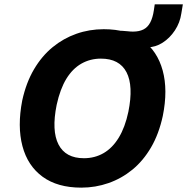

<svg xmlns="http://www.w3.org/2000/svg" viewBox="-20 -850 859 881"><path d="M353 11Q244 11 175.5 -39Q107 -89 83 -179.5Q59 -270 82 -389Q100 -471 136 -532Q172 -593 221.5 -633.5Q271 -674 330.5 -695Q390 -716 456 -716Q566 -716 634 -666Q702 -616 726.5 -526.5Q751 -437 727 -318Q709 -235 673 -173.5Q637 -112 587.5 -71.5Q538 -31 478 -10Q418 11 353 11ZM365 -124Q415 -124 455.5 -147.5Q496 -171 525 -218.5Q554 -266 569 -337Q593 -456 560.5 -518.5Q528 -581 443 -581Q394 -581 353.5 -558Q313 -535 284.5 -488.5Q256 -442 240 -369Q216 -250 248.5 -187Q281 -124 365 -124ZM557 -633 536 -709Q554 -708 566.5 -706.5Q579 -705 590 -705Q619 -705 638.5 -715Q658 -725 669.5 -747Q681 -769 686 -803L690 -830H819L812 -788Q806 -746 782.5 -710.5Q759 -675 726 -654Q693 -633 657 -633Z"/></svg>

Font: Nunito Sans 7pt SemiCondensed ExtraBold
Style: Italic
Weight: 800
Width: 4
Italic angle: -9°
Designer: Vernon Adams
Foundry: Vernon Adams
Version: Version 3.101;gftools[0.9.27]